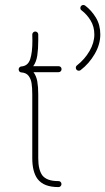

<svg xmlns="http://www.w3.org/2000/svg" viewBox="-20 -761 430 784"><path d="M231.4 -478.5Q231.4 -473.6 228 -470Q224.6 -466.3 219.2 -466.3H116.7Q128.4 -450.7 132.3 -428.5Q136.2 -406.2 136.2 -376V-348.6V-114.7Q136.2 -67.9 152.8 -44.9Q162.1 -33.2 178.2 -27.3Q194.3 -21.5 218.8 -21.5Q224.1 -21.5 227.5 -18.1Q231 -14.6 231 -9.3Q231 -4.4 227.5 -0.7Q224.1 2.9 218.8 2.9Q189 2.9 167.7 -5.1Q146.5 -13.2 133.3 -30.3Q111.8 -59.6 111.8 -114.7V-348.6V-375.5Q111.8 -402.8 108.9 -421.1Q106 -439.5 96.4 -451.7Q86.9 -463.9 67.4 -465.3Q59.6 -465.8 57.1 -473.1Q56.2 -476.1 56.2 -477.5Q56.2 -482.4 59.3 -485.8Q62.5 -489.3 67.4 -489.7Q94.2 -491.7 103.3 -519.3Q112.3 -546.9 112.3 -594.2L111.8 -620.1Q111.8 -625 115.5 -628.7Q119.1 -632.3 124 -632.3Q128.9 -632.3 132.6 -628.7Q136.2 -625 136.2 -620.1V-596.2Q136.2 -561 132.3 -534.7Q128.4 -508.3 115.7 -490.7H219.2Q224.6 -490.7 228 -487.3Q231.4 -483.9 231.4 -478.5ZM308.1 -728.5Q308.1 -733.9 311.8 -737.3Q315.4 -740.7 320.3 -740.7Q324.2 -740.7 327.6 -738.3Q353.5 -718.8 371.6 -689Q389.6 -659.2 389.6 -620.1Q389.6 -580.1 366.9 -540.8Q344.2 -501.5 309.1 -474.6Q305.7 -472.2 301.8 -472.2Q296.9 -472.2 293.2 -475.6Q289.6 -479 289.6 -484.4Q289.6 -490.2 294.4 -494.1Q325.7 -518.6 345.5 -552.5Q365.2 -586.4 365.2 -620.1Q365.2 -652.3 350.1 -677.2Q335 -702.1 313 -718.8Q308.1 -722.2 308.1 -728.5Z"/></svg>

Font: Velvelyne Light
Style: Regular
Weight: 200
Designer: Manon Van der Borght et Mariel Nils
Foundry: Velvetyne
Version: Version 1.070